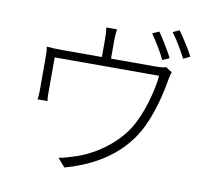

<svg xmlns="http://www.w3.org/2000/svg" viewBox="-91 -939 1183 1079"><g transform="rotate(10 500.0 -400.0)"><path d="M811 -819C840 -782 872 -726 895 -682L933 -700C914 -738 875 -799 848 -836ZM820 -672C799 -714 761 -775 737 -809L699 -792C725 -755 763 -694 781 -654ZM496 -612V-715C496 -731 497 -756 501 -780H440C443 -756 444 -731 444 -715V-612H218C183 -612 156 -613 129 -616C133 -595 133 -565 133 -545V-367C133 -352 132 -328 129 -315H186C183 -328 183 -351 183 -366V-564H779C771 -480 736 -343 680 -253C616 -150 494 -65 382 -33C355 -24 329 -16 302 -12L344 36C532 -16 660 -113 732 -237C790 -335 822 -477 833 -547C836 -566 841 -585 845 -596L809 -619C800 -615 785 -612 750 -612Z"/></g></svg>

Font: Spoqa Han Sans Neo Light
Style: Regular
Weight: 300
Designer: [Spoqa Han Sans Neo] Dong-huui Kim ___ Younghwa Kang ___ Yujin Lee ___ [Noto Sans] Ryoko NISHIZUKA ____ (kana & ideograp
Foundry: Spoqa (http://www.spoqa-han-sans.com)
Version: Version 1.100;hotconv 1.0.109;makeotfexe 2.5.65596